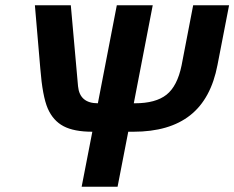

<svg xmlns="http://www.w3.org/2000/svg" viewBox="-20 -708 889 728"><path d="M466.3 -208.5 425.8 0H289.6L330.1 -208.5Q260.7 -208.5 220.9 -229.5Q181.2 -250.5 161.1 -296.6Q141.1 -342.8 132.8 -448.2L112.3 -688H248.5L275.9 -380.9Q282.2 -316.4 351.1 -316.4L422.9 -688H559.1L487.3 -316.4H491.7Q570.3 -316.4 611.3 -348.9Q652.3 -381.3 668.5 -460L712.4 -688H848.6L804.7 -461.9Q780.3 -333.5 701.2 -271Q622.1 -208.5 485.8 -208.5Z"/></svg>

Font: Liberation Sans
Style: Bold Italic
Weight: 700
Italic angle: -12°
Designer: Steve Matteson
Foundry: Ascender Corporation
Version: Version 2.1.5